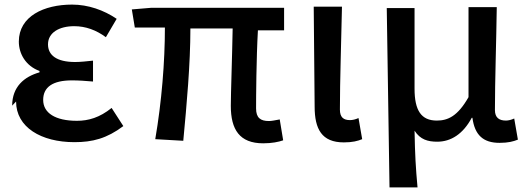

<svg xmlns="http://www.w3.org/2000/svg" viewBox="-20 -574 2305 836"><path d="M50 -132C50 -20 159 45 304 45C383 45 445 29 517 -25L466 -104C414 -62 365 -48 315 -48C221 -48 168 -82 168 -139C168 -195 210 -224 293 -224C322 -224 352 -222 385 -219V-310C356 -307 331 -304 307 -304C226 -304 189 -334 189 -381C189 -432 238 -460 303 -460C353 -460 399 -443 441 -412L488 -492C432 -530 364 -554 294 -554C171 -554 62 -503 62 -393C62 -340 92 -287 152 -265V-259C85 -240 33 -196 33 -114Z M567 -454H698C698 -305 684 -131 656 32L778 39C793 -120 809 -295 809 -450H993C991 -332 985 -166 985 -113C985 -10 1023 50 1126 50C1164 50 1193 44 1213 37L1198 -54C1177 -50 1162 -47 1151 -47C1114 -47 1095 -61 1095 -102C1095 -148 1096 -320 1103 -442H1217V-540H638L554 -533Z M1350 -110C1350 -12 1381 46 1477 46C1515 46 1537 40 1557 32L1541 -60C1528 -54 1515 -51 1504 -51C1476 -51 1460 -63 1460 -97C1460 -224 1466 -394 1469 -545H1346Z M1676 242H1798C1790 155 1787 101 1785 -5C1810 34 1843 43 1884 43C1943 43 1996 10 2034 -61H2037C2047 14 2084 48 2155 48C2193 48 2215 42 2235 34L2219 -58C2206 -52 2193 -49 2183 -49C2154 -49 2135 -61 2135 -95C2135 -222 2141 -392 2143 -543H2020V-151C1973 -68 1930 -49 1882 -49C1814 -49 1785 -93 1785 -188V-539H1664Z"/></svg>

Font: GenEiGothic-pro-SemiBold
Style: Regular
Weight: 500
Designer: Ryoko NISHIZUKA (kana & ideographs); Paul D. Hunt (Latin, Greek & Cyrillic); Wenlong ZHANG (bopomofo); Sandoll Communica
Foundry: Adobe Systems Incorporated; o_tamon
Version: Version 1.000.140830